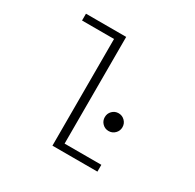

<svg xmlns="http://www.w3.org/2000/svg" viewBox="-170 -986 1191 1172"><g transform="rotate(30 425.0 -400.0)"><path d="M396.5 -48H655.5V0H338.5V-752H113V-800H396.5ZM634.2 -266.8Q616 -248.5 590 -248.5Q564 -248.5 546 -266.8Q528 -285 528 -311Q528 -337 546 -355.2Q564 -373.5 590 -373.5Q616 -373.5 634.2 -355.2Q652.5 -337 652.5 -311Q652.5 -285 634.2 -266.8Z"/></g></svg>

Font: League Mono Wide UltraLight
Style: Regular
Weight: 200
Width: 8
Designer: Tyler Finck
Foundry: The League of Moveable Type / Tyler Finck
Version: Version 2.210